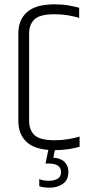

<svg xmlns="http://www.w3.org/2000/svg" viewBox="-20 -691 429 890"><path d="M65 -536Q65 -599 105.5 -635Q146 -671 234 -671Q268 -671 297 -666Q326 -661 347 -655V-608Q325 -615 295.5 -620Q266 -625 234 -625Q164 -625 139.5 -601Q115 -577 115 -536V-130Q115 -89 139.5 -65Q164 -41 234 -41Q266 -41 296.5 -46Q327 -51 349 -58V-11Q328 -4 297.5 0.5Q267 5 234 5Q146 5 105.5 -31Q65 -67 65 -130ZM206 -6H237L227 40Q248 41 264 49Q280 57 288.5 71.5Q297 86 297 107Q297 143 271.5 161Q246 179 211 179Q199 179 185.5 177.5Q172 176 162 172V139Q170 143 182 145Q194 147 207 147Q231 147 247 137.5Q263 128 263 107Q263 67 205 67H191Z"/></svg>

Font: Khand Variable Light
Style: Regular
Weight: 300
Designer: Satya Rajpurohit
Foundry: Indian Type Foundry
Version: Version 3.000